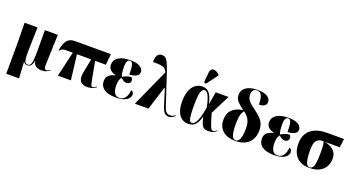

<svg xmlns="http://www.w3.org/2000/svg" viewBox="-59 -1644 4946 2685"><g transform="rotate(20 2414.0 -301.0)"><path d="M65 222 67 -225 63 -536H255L246 -180Q245 -106 250 -67.5Q255 -29 268.5 -14.5Q282 0 305 0Q330 0 343.5 -23.5Q357 -47 361.5 -99.5Q366 -152 366 -240L365 -536H557L542 -80Q541 -41 550.5 -28.5Q560 -16 573 -16Q582 -16 595.5 -21.5Q609 -27 628 -43L633 -35Q613 -18 584 -4Q555 10 509 10Q485 10 458.5 2.5Q432 -5 411.5 -25.5Q391 -46 386 -85H384Q378 -48 359 -19Q340 10 302 10Q281 10 268 3Q255 -4 244 -19H242L256 222Z M753 0 840 -373H736Q676 -373 648 -333L641 -336Q652 -405 671 -445.5Q690 -486 714 -505.5Q738 -525 765 -530.5Q792 -536 819 -536H1347L1331 -373H1172L1214 -145Q1226 -80 1234.5 -47.5Q1243 -15 1263 -15Q1273 -15 1290.5 -25Q1308 -35 1318 -45L1323 -36Q1292 -9 1256.5 0.5Q1221 10 1193 10Q1117 10 1086 -33Q1055 -76 1073 -167L1113 -373H901L947 0Z M1613 10Q1498 10 1439.5 -32Q1381 -74 1381 -149Q1381 -205 1415.5 -235.5Q1450 -266 1508 -278V-283Q1456 -296 1426.5 -324.5Q1397 -353 1397 -400Q1397 -470 1459 -510Q1521 -550 1633 -550Q1708 -550 1750.5 -533Q1793 -516 1810.5 -491.5Q1828 -467 1828 -443Q1828 -424 1816.5 -405Q1805 -386 1774.5 -373Q1744 -360 1687 -356Q1687 -458 1674.5 -499.5Q1662 -541 1632 -541Q1608 -541 1593.5 -517Q1579 -493 1579 -435Q1579 -335 1599 -289Q1628 -308 1663.5 -320.5Q1699 -333 1727 -333Q1748 -316 1748 -287Q1748 -264 1731.5 -248Q1715 -232 1687 -232Q1663 -232 1641.5 -245Q1620 -258 1598 -275Q1584 -255 1575 -226.5Q1566 -198 1566 -152Q1566 -86 1589 -44Q1612 -2 1664 -2Q1719 -2 1750 -44.5Q1781 -87 1787 -161Q1807 -155 1816.5 -140Q1826 -125 1826 -107Q1826 -79 1805.5 -52Q1785 -25 1738.5 -7.5Q1692 10 1613 10Z M1899 0 2150 -557Q2134 -594 2110 -610.5Q2086 -627 2045 -631Q2004 -635 1938 -635Q1938 -706 1960.5 -738Q1983 -770 2024 -770Q2054 -770 2075.5 -755Q2097 -740 2118 -697.5Q2139 -655 2167 -573L2320 -109Q2337 -54 2359.5 -34.5Q2382 -15 2416 -15Q2446 -15 2462.5 -24.5Q2479 -34 2490 -43L2495 -35Q2481 -18 2456 -4Q2431 10 2405 10Q2381 10 2362 1.5Q2343 -7 2327 -31Q2311 -55 2296 -101L2218 -349H2211L2101 0Z M2689 10Q2641 10 2600 -17Q2559 -44 2534 -102.5Q2509 -161 2509 -257Q2509 -356 2535.5 -420.5Q2562 -485 2606.5 -517Q2651 -549 2707 -549Q2746 -549 2777 -532.5Q2808 -516 2831.5 -473.5Q2855 -431 2873 -354H2876L2907 -536H3098L2952 -248Q2974 -171 2989 -125Q3004 -79 3014 -55.5Q3024 -32 3033 -24Q3042 -16 3053 -16Q3077 -16 3109 -43L3114 -35Q3094 -17 3065 -3.5Q3036 10 2993 10Q2951 10 2927.5 -4.5Q2904 -19 2889.5 -55Q2875 -91 2859 -154H2857Q2837 -74 2800.5 -32Q2764 10 2689 10ZM2739 -19Q2761 -19 2783.5 -45.5Q2806 -72 2826 -132Q2846 -192 2862 -293Q2845 -382 2826 -429.5Q2807 -477 2789 -494.5Q2771 -512 2755 -512Q2741 -512 2728 -502.5Q2715 -493 2705 -467Q2695 -441 2689.5 -392Q2684 -343 2684 -264Q2684 -184 2687.5 -135Q2691 -86 2698 -61Q2705 -36 2715 -27.5Q2725 -19 2739 -19ZM2737 -602 2706 -612 2720 -762Q2724 -805 2747.5 -817.5Q2771 -830 2802.5 -819Q2834 -808 2861 -779V-767Z M3394 10Q3278 10 3208.5 -48.5Q3139 -107 3139 -214Q3139 -313 3198 -367.5Q3257 -422 3353 -433Q3293 -477 3256 -517Q3219 -557 3219 -613Q3219 -664 3248 -698.5Q3277 -733 3328 -750.5Q3379 -768 3444 -768Q3520 -768 3563.5 -751.5Q3607 -735 3625 -709.5Q3643 -684 3643 -657Q3643 -620 3613 -600.5Q3583 -581 3533 -581Q3533 -671 3512 -715Q3491 -759 3441 -759Q3408 -759 3388.5 -737Q3369 -715 3369 -673Q3369 -636 3383 -608.5Q3397 -581 3425.5 -555.5Q3454 -530 3497 -499Q3551 -459 3588 -423Q3625 -387 3644 -344.5Q3663 -302 3663 -243Q3663 -161 3629.5 -104.5Q3596 -48 3535.5 -19Q3475 10 3394 10ZM3398 0Q3420 0 3438 -19Q3456 -38 3467 -83Q3478 -128 3478 -205Q3478 -260 3466.5 -298Q3455 -336 3431.5 -365Q3408 -394 3373 -421Q3350 -401 3336 -355Q3322 -309 3322 -211Q3322 -131 3331 -85Q3340 -39 3357 -19.5Q3374 0 3398 0Z M3967 10Q3852 10 3793.5 -32Q3735 -74 3735 -149Q3735 -205 3769.5 -235.5Q3804 -266 3862 -278V-283Q3810 -296 3780.5 -324.5Q3751 -353 3751 -400Q3751 -470 3813 -510Q3875 -550 3987 -550Q4062 -550 4104.5 -533Q4147 -516 4164.5 -491.5Q4182 -467 4182 -443Q4182 -424 4170.5 -405Q4159 -386 4128.5 -373Q4098 -360 4041 -356Q4041 -458 4028.5 -499.5Q4016 -541 3986 -541Q3962 -541 3947.5 -517Q3933 -493 3933 -435Q3933 -335 3953 -289Q3982 -308 4017.5 -320.5Q4053 -333 4081 -333Q4102 -316 4102 -287Q4102 -264 4085.5 -248Q4069 -232 4041 -232Q4017 -232 3995.5 -245Q3974 -258 3952 -275Q3938 -255 3929 -226.5Q3920 -198 3920 -152Q3920 -86 3943 -44Q3966 -2 4018 -2Q4073 -2 4104 -44.5Q4135 -87 4141 -161Q4161 -155 4170.5 -140Q4180 -125 4180 -107Q4180 -79 4159.5 -52Q4139 -25 4092.5 -7.5Q4046 10 3967 10Z M4496 10Q4372 10 4305 -61Q4238 -132 4238 -258Q4238 -352 4278.5 -414Q4319 -476 4391.5 -506Q4464 -536 4561 -536H4816L4800 -407H4580Q4630 -397 4671.5 -373.5Q4713 -350 4737.5 -312.5Q4762 -275 4762 -224Q4762 -161 4734.5 -108Q4707 -55 4648 -22.5Q4589 10 4496 10ZM4498 1Q4524 1 4541 -19.5Q4558 -40 4566.5 -90.5Q4575 -141 4575 -233Q4575 -306 4572.5 -344.5Q4570 -383 4561 -407H4535Q4483 -407 4453.5 -369Q4424 -331 4424 -239Q4424 -111 4441.5 -55Q4459 1 4498 1Z"/></g></svg>

Font: Noto Serif Display SemiCondensed Black
Style: Regular
Weight: 900
Width: 4
Designer: Monotype Design Team
Foundry: Monotype Imaging Inc.
Version: Version 2.009